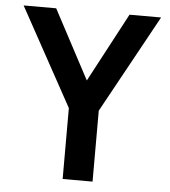

<svg xmlns="http://www.w3.org/2000/svg" viewBox="-51 -746 702 793"><g transform="rotate(5 300.0 -350.0)"><path d="M238 0H362V-294L585 -700H454L302 -414L150 -700H15L238 -294Z"/></g></svg>

Font: CommitMono
Style: 700Regular
Weight: 700
Monospace: yes
Designer: Eigil Nikolajsen
Foundry: Eigil Nikolajsen
Version: Version 1.143